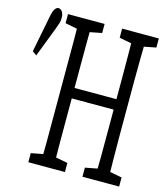

<svg xmlns="http://www.w3.org/2000/svg" viewBox="-139 -845 872 1007"><g transform="rotate(15 297.0 -342.0)"><path d="M-18.6 -500 21.5 -704.1Q27.3 -731.4 35.6 -742.4Q43.9 -753.4 53.2 -753.4Q65.9 -753.4 74.2 -741Q82.5 -728.5 82.5 -707.5Q82.5 -691.9 78.9 -680.2Q75.2 -668.5 66.9 -646L4.4 -483.4ZM109.4 68.4V19L201.7 1.5H215.8L308.1 19V68.4ZM173.3 68.4Q174.8 7.3 174.8 -54Q174.8 -115.2 174.8 -178Q174.8 -240.7 174.8 -303.2V-362.3Q174.8 -424.8 174.8 -487.1Q174.8 -549.3 174.8 -611.8Q174.8 -674.3 173.3 -735.8H244.1Q243.2 -675.8 242.9 -613.3Q242.7 -550.8 242.7 -488.3Q242.7 -425.8 242.7 -362.3V-326.7Q242.7 -253.4 242.7 -186.8Q242.7 -120.1 242.9 -57.1Q243.2 5.9 244.1 68.4ZM208.5 -314V-370.6H503.4V-314ZM403.3 68.4V19L495.6 1.5H510.7L602.5 19V68.4ZM468.3 68.4Q469.7 7.3 470 -55.2Q470.2 -117.7 470.2 -184.6Q470.2 -251.5 470.2 -326.7V-362.3Q470.2 -424.8 470.2 -487.1Q470.2 -549.3 469.7 -611.8Q469.2 -674.3 468.3 -735.8H538.6Q537.6 -675.8 536.6 -613.3Q535.6 -550.8 535.6 -488.3Q535.6 -425.8 535.6 -362.3V-303.2Q535.6 -242.2 535.6 -179.9Q535.6 -117.7 536.6 -55.9Q537.6 5.9 538.6 68.4ZM109.4 -686.5V-735.8H308.1V-686.5L215.8 -668.5H201.7ZM403.3 -686.5V-735.8H602.5V-686.5L510.7 -668.5H495.6Z"/></g></svg>

Font: Scarab Serif
Style: Condensed
Weight: 400
Designer: John Roberts
Foundry: Scarab
Version: 1.0